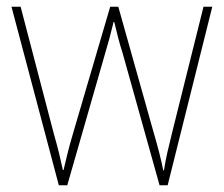

<svg xmlns="http://www.w3.org/2000/svg" viewBox="-20 -547 662 568"><path d="M343 -389Q335 -414 329.5 -435.5Q324 -457 318 -482H316Q310 -457 304 -434.5Q298 -412 291 -389L179 1H154L14 -527H41L138 -156Q149 -117 155 -92.5Q161 -68 166 -44H168Q173 -65 179.5 -92Q186 -119 198 -159L306 -527H330L434 -157Q444 -123 451 -95.5Q458 -68 463 -43H465Q470 -74 475 -95.5Q480 -117 489 -154L582 -527H608L476 1H452Z"/></svg>

Font: Noto Sans Tamil SemiCondensed Thin
Style: Regular
Weight: 100
Width: 4
Designer: Jelle Bosma - Monotype Design Team
Foundry: Monotype Imaging Inc.
Version: Version 2.004; ttfautohint (v1.8.4.7-5d5b)